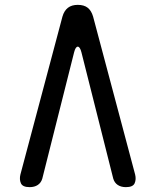

<svg xmlns="http://www.w3.org/2000/svg" viewBox="-20 -760 640 790"><path d="M237 -692Q244 -716 259.5 -728Q275 -740 300 -740Q326 -740 341 -728Q356 -716 363 -692L536 -42Q541 -22 534 -6Q527 10 498 10Q478 10 464.5 1Q451 -8 446 -25L315 -545Q309 -568 300 -568Q291 -568 285 -545L154 -25Q149 -8 135.5 1Q122 10 102 10Q73 10 66 -6Q59 -22 64 -42Z"/></svg>

Font: Maple Mono
Style: Regular
Weight: 400
Monospace: yes
Designer: subframe7536
Version: Version 7.300